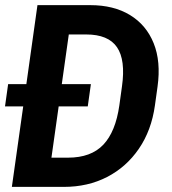

<svg xmlns="http://www.w3.org/2000/svg" viewBox="-22 -731 674 751"><path d="M331.1 -710.9Q422.9 -710.9 486.6 -672.1Q550.3 -633.3 579.1 -561.8Q607.9 -490.2 594.2 -392.1L584 -318.8Q570.3 -220.7 521.2 -149.2Q472.2 -77.6 397 -38.8Q321.8 0 228 0H24.4L68.8 -314.9H-2.4L9.8 -401.9H81.1L124.5 -710.9ZM444.8 -318.8 455.1 -393.1Q469.7 -496.6 435.5 -546.4Q401.4 -596.2 314.9 -596.2H247.1L219.7 -401.9H333.5L321.3 -314.9H207.5L179.2 -114.3H244.1Q334 -114.3 382.1 -165Q430.2 -215.8 444.8 -318.8Z"/></svg>

Font: Robert Sans ExtraBold
Style: Italic
Weight: 800
Italic angle: -8°
Designer: Christian Robertson (extended by Adam Twardoch)
Foundry: Google
Version: Version 12.135;April 2, 2019;FontCreator 11.5.0.2425 64-bit;